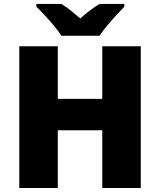

<svg xmlns="http://www.w3.org/2000/svg" viewBox="-20 -947 806 967"><path d="M689 0H495.1V-291H271V0H77.1V-713.9H271V-449.2H495.1V-713.9H689ZM289.1 -767.1Q274.4 -790 252 -817.1Q229.5 -844.2 205.8 -869.6Q182.1 -895 163.1 -913.1V-927.2H289.1Q315.4 -910.6 336.7 -893.8Q357.9 -877 384.3 -854Q410.2 -877 433.1 -894.5Q456.1 -912.1 481.9 -927.2H606V-913.1Q589.4 -896 565.9 -870.6Q542.5 -845.2 519.5 -817.6Q496.6 -790 481 -767.1Z"/></svg>

Font: Open Sans ExtraBold
Style: Regular
Weight: 800
Designer: Monotype Design Team
Foundry: Monotype Imaging Inc.
Version: Version 3.003; ttfautohint (v1.8.4)